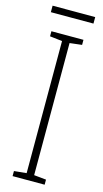

<svg xmlns="http://www.w3.org/2000/svg" viewBox="-128 -873 489 914"><g transform="rotate(15 116.0 -416.5)"><path d="M221 -833H11V-801H221ZM195 0V-25L135 -31V-682L195 -689V-714H37V-689L98 -682V-31L37 -25V0Z"/></g></svg>

Font: Noto Sans Lao UI ExtCond ExtLt
Style: Regular
Weight: 200
Width: 2
Designer: Monotype Design Team
Foundry: Monotype Imaging Inc.
Version: Version 2.000